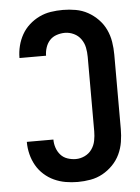

<svg xmlns="http://www.w3.org/2000/svg" viewBox="-53 -785 607 835"><g transform="rotate(-5 250.0 -367.5)"><path d="M253 8Q281 8 309 3Q337 -2 361.5 -15.5Q386 -29 406 -49.5Q426 -70 438 -95.5Q450 -121 454.5 -149Q459 -177 459 -205V-530Q459 -558 454.5 -586Q450 -614 438 -639.5Q426 -665 406 -685.5Q386 -706 361.5 -719.5Q337 -733 309 -738Q281 -743 253 -743Q226 -743 200 -739Q174 -735 150 -723.5Q126 -712 106 -694Q86 -676 73 -653Q60 -630 53.5 -604Q47 -578 47 -552Q47 -552 47 -551.5Q47 -551 47 -551H163Q163 -551 163 -551Q163 -551 163 -551Q163 -569 169 -587Q175 -605 187 -618Q199 -631 217 -637Q235 -643 253 -643Q273 -643 292 -634Q311 -625 323 -608Q335 -591 339 -571Q343 -551 343 -530V-205Q343 -185 339 -164.5Q335 -144 323 -127Q311 -110 292 -101Q273 -92 253 -92Q235 -92 217 -98Q199 -104 187 -117.5Q175 -131 169 -148.5Q163 -166 163 -184Q163 -184 163 -184Q163 -184 163 -185H47Q47 -184 47 -184Q47 -184 47 -183Q47 -157 53.5 -131Q60 -105 73 -82Q86 -59 106 -41Q126 -23 150 -12Q174 -1 200 3.5Q226 8 253 8Z"/></g></svg>

Font: Iosevka SS09
Style: Bold
Weight: 700
Monospace: yes
Designer: Belleve Invis
Foundry: Belleve Invis
Version: Version 5.2.1; ttfautohint (v1.8.3)